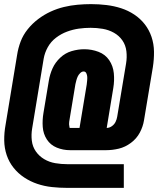

<svg xmlns="http://www.w3.org/2000/svg" viewBox="-24 -806 767 932"><path d="M577 106V-9H303Q273 -9 244 -14Q215 -19 190.5 -33.5Q166 -48 150 -71Q134 -94 130.5 -123Q127 -152 132 -182L188 -521Q193 -550 208 -577Q223 -604 248 -623Q273 -642 301.5 -652.5Q330 -663 358.5 -667Q387 -671 416 -671Q446 -671 475 -666Q504 -661 529 -647Q554 -633 570 -610Q586 -587 589.5 -557.5Q593 -528 588 -498L545 -240Q543 -227 537 -214.5Q531 -202 519 -193.5Q507 -185 494 -185L526 -379Q532 -415 528.5 -450.5Q525 -486 506 -514Q487 -542 454 -554.5Q421 -567 385 -567Q355 -567 324 -558Q293 -549 268.5 -526Q244 -503 231 -474Q218 -445 213 -414L187 -258Q181 -223 183.5 -189.5Q186 -156 203.5 -129Q221 -102 251.5 -89.5Q282 -77 316 -77H491Q522 -77 553 -84.5Q584 -92 611.5 -112.5Q639 -133 654.5 -162Q670 -191 675 -222L718 -480Q724 -518 723.5 -555.5Q723 -593 711.5 -627Q700 -661 678.5 -688.5Q657 -716 627.5 -735.5Q598 -755 564 -766Q530 -777 493 -781.5Q456 -786 418 -786Q386 -786 352.5 -783Q319 -780 286 -772Q253 -764 221.5 -749.5Q190 -735 161.5 -713.5Q133 -692 110.5 -664Q88 -636 76 -604Q64 -572 59 -539L3 -200Q-4 -162 -3.5 -124.5Q-3 -87 8.5 -53Q20 -19 42 8.5Q64 36 93.5 55.5Q123 75 157 86.5Q191 98 228 102Q265 106 303 106ZM316 -185Q314 -185 313.5 -187Q313 -189 313 -191Q310 -203 312 -215.5Q314 -228 316 -240L342 -397Q344 -406 346.5 -415.5Q349 -425 353 -434Q357 -443 365 -451Q373 -459 382 -459Q391 -459 395 -450.5Q399 -442 399.5 -433Q400 -424 399 -415Q398 -406 397 -396L362 -185Z"/></svg>

Font: Iosevka Sparkle Heavy Oblique
Style: Regular
Weight: 900
Italic angle: -9°
Designer: Belleve Invis
Foundry: Belleve Invis
Version: Version 4.5.0; ttfautohint (v1.8.3)